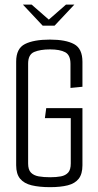

<svg xmlns="http://www.w3.org/2000/svg" viewBox="-20 -793 417 817"><path d="M77.4 -773.5H114.5L187.7 -709.5L260.9 -773.5H296.5L212.2 -683.8H161.6ZM193.2 3.4Q147.4 3.4 114.9 -4.4Q82.5 -12.2 65.6 -32.5Q48.8 -52.8 48.8 -89.8V-531Q48.8 -586.8 86.3 -605.6Q123.8 -624.5 192.5 -624.5Q259.8 -624.5 295.3 -605.2Q330.8 -586 330.8 -530V-423.8L279.9 -418.8V-521.3Q279.9 -558.8 257.4 -570.8Q234.9 -582.8 193 -582.8Q151.4 -582.8 125.5 -571.9Q99.7 -561 99.7 -522.3V-97.2Q99.7 -70.9 111.6 -58.6Q123.5 -46.3 144.6 -42.5Q165.8 -38.8 193.5 -38.8Q219.6 -38.8 239.2 -42.5Q258.8 -46.3 270 -58.6Q281.1 -70.9 281.1 -97.2V-290.2H171L176.7 -333H330.8V-89.8Q330.8 -52.8 315 -32.5Q299.1 -12.2 268.3 -4.4Q237.5 3.4 193.2 3.4Z"/></svg>

Font: Smooch Sans Thin
Style: Regular
Weight: 100
Designer: Robert E. Leuschke
Foundry: Robert E. Leuschke
Version: Version 1.010